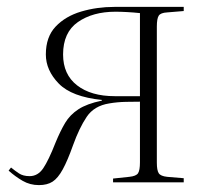

<svg xmlns="http://www.w3.org/2000/svg" viewBox="-20 -529 593 557"><path d="M93 8Q67 8 45.5 -4.5Q24 -17 5 -34L12 -43Q23 -34 35 -26Q47 -18 66 -18Q90 -18 105.5 -41Q121 -64 141 -115Q155 -149 169 -172.5Q183 -196 207.5 -212Q232 -228 275 -237L276 -239Q188 -248 150.5 -286.5Q113 -325 113 -371Q113 -422 141.5 -452Q170 -482 215.5 -495.5Q261 -509 312 -509H513V-497L465 -493Q446 -492 440.5 -483.5Q435 -475 435 -452V-57Q435 -35 440.5 -26.5Q446 -18 465 -16L513 -12V0H308V-11L355 -16Q375 -18 380.5 -26.5Q386 -35 386 -58V-234Q370 -234 345 -233.5Q320 -233 297 -229Q253 -222 231.5 -190Q210 -158 192 -108Q176 -63 162 -37.5Q148 -12 132.5 -2Q117 8 93 8ZM313 -250H386V-491Q367 -493 348.5 -494Q330 -495 315 -495Q249 -495 206 -465Q163 -435 163 -371Q163 -313 203.5 -281.5Q244 -250 313 -250Z"/></svg>

Font: Display Extralight
Style: Regular
Weight: 200
Designer: Latin by Veronika Burian and Jose Scaglione. Greek by Irene Vlachou. Cyrillic by Vera Evstafieva.
Foundry: TypeTogether
Version: Version 3.002